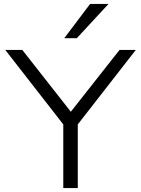

<svg xmlns="http://www.w3.org/2000/svg" viewBox="-20 -960 720 980"><path d="M303 0V-363L317 -307L7 -705H94L342 -389H341L590 -705H673L363 -307L377 -363V0ZM308 -765 440 -940H534L372 -765Z"/></svg>

Font: Nunito Sans 7pt SemiExpanded Light
Style: Regular
Weight: 300
Width: 6
Designer: Vernon Adams
Foundry: Vernon Adams
Version: Version 3.101;gftools[0.9.27]